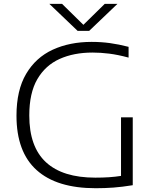

<svg xmlns="http://www.w3.org/2000/svg" viewBox="-20 -965 801 990"><path d="M473.5 5.5Q272.5 5.5 168.8 -88Q65 -181.5 65 -368.5Q65 -500 114.8 -584.2Q164.5 -668.5 252 -708.8Q339.5 -749 452.5 -749Q501 -749 546.8 -742.8Q592.5 -736.5 643 -723.5V-668Q587 -683 542.5 -688.5Q498 -694 457 -694Q360.5 -694 287.2 -661Q214 -628 172.5 -556.8Q131 -485.5 131 -369.5Q131 -208 217 -128.5Q303 -49 471.5 -49Q510 -49 542.8 -51.2Q575.5 -53.5 604 -58V-360H664.5V-10Q608.5 -1 565 2.2Q521.5 5.5 473.5 5.5ZM380 -806 234.5 -945H300L410 -837L520 -945H585.5L440 -806Z"/></svg>

Font: Encode Sans Expanded Expanded Light
Style: Regular
Weight: 300
Width: 7
Designer: Multiple Designers
Foundry: Impallari Type
Version: Version 3.000; ttfautohint (v1.8.3) -l 8 -r 50 -G 200 -x 14 